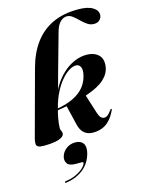

<svg xmlns="http://www.w3.org/2000/svg" viewBox="-143 -815 868 1157"><g transform="rotate(-15 291.0 -236.5)"><path d="M213.5 -271Q219.5 -294.5 227.8 -325.5Q236 -356.5 247.8 -398.8Q259.5 -441 275.5 -497.8Q291.5 -554.5 312.5 -629.5Q320 -658 331.5 -675.2Q343 -692.5 356.8 -700.5Q370.5 -708.5 385 -708.5Q403 -708.5 420 -695.5Q437 -682.5 454.5 -665Q472 -647.5 491 -634.5Q510 -621.5 531.5 -621.5Q555 -621.5 568.2 -634.8Q581.5 -648 581.5 -666.5Q581.5 -694.5 550.5 -713Q519.5 -731.5 460 -731.5Q368 -731.5 300.2 -699.5Q232.5 -667.5 187.5 -606.2Q142.5 -545 119 -457L8.5 -49Q3 -27.5 3.8 -14.5Q4.5 -1.5 15.5 4Q26.5 9.5 52 9.5Q92.5 9.5 120.8 4Q149 -1.5 163.8 -11.2Q178.5 -21 178.5 -34.5Q178.5 -44 174 -51Q169.5 -58 169.5 -68.5Q169.5 -80.5 171 -95.8Q172.5 -111 176.8 -133.5Q181 -156 190 -189Q203.5 -241 224.2 -281.8Q245 -322.5 269.2 -351Q293.5 -379.5 317.8 -394.2Q342 -409 362 -408.5Q378.5 -408 387.5 -393.2Q396.5 -378.5 392.5 -352Q385.5 -307.5 360 -273.5Q334.5 -239.5 289 -217Q243.5 -194.5 176.5 -184L178 -174Q302 -193.5 377.8 -219.5Q453.5 -245.5 490 -279Q526.5 -312.5 532.5 -354.5Q539.5 -403.5 512.5 -428.5Q485.5 -453.5 441.5 -454Q405.5 -454.5 370.5 -441Q335.5 -427.5 304.5 -402.5Q273.5 -377.5 248.5 -343Q223.5 -308.5 207.5 -267ZM242.5 -191 271.5 -69Q280.5 -28 302.2 -9.2Q324 9.5 357.5 9.5Q389.5 9.5 415.2 -0.8Q441 -11 462.2 -33.5Q483.5 -56 501 -94Q502 -96.5 501.5 -98.2Q501 -100 499.5 -100.5Q498 -101.5 496.5 -100.8Q495 -100 494 -98Q478.5 -76.5 468 -68.2Q457.5 -60 445.5 -60Q433.5 -60 424.5 -69.5Q415.5 -79 409 -99.5L368 -229ZM206 164.5Q167 164.5 154.5 146Q142 127.5 148 104Q156 75 180.2 56.8Q204.5 38.5 236.5 38.5Q271 38.5 285.8 60Q300.5 81.5 290 121.5Q274.5 180.5 229.8 215.5Q185 250.5 121 259Q118.5 259.5 117 258.5Q115.5 257.5 115.5 255.5Q115.5 253.5 116.8 251.8Q118 250 121 249.5Q156.5 245.5 185.2 232.2Q214 219 231.8 202.8Q249.5 186.5 253 173.5Q255.5 164.5 246.5 164.5Z"/></g></svg>

Font: Fraunces 120pt
Style: Bold Italic
Weight: 700
Italic angle: -16°
Version: Version 1.000;[b76b70a41]